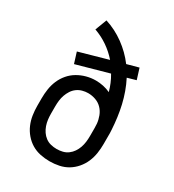

<svg xmlns="http://www.w3.org/2000/svg" viewBox="-180 -838 859 948"><g transform="rotate(30 250.0 -363.5)"><path d="M250 8Q223 8 196.5 2.5Q170 -3 147.5 -16.5Q125 -30 107.5 -50.5Q90 -71 79.5 -95.5Q69 -120 65 -146.5Q61 -173 61 -200V-241Q61 -268 65 -294.5Q69 -321 79.5 -345.5Q90 -370 107.5 -390.5Q125 -411 148 -424.5Q171 -438 197 -445Q223 -452 250 -452Q271 -452 292.5 -447.5Q314 -443 333 -434Q327 -456 318 -477.5Q309 -499 297 -519L115 -468L96 -529L259 -575Q231 -607 196 -631Q161 -655 121 -669L146 -735Q203 -717 252.5 -681Q302 -645 338 -597L404 -615L423 -554L374 -540Q389 -511 400.5 -479Q412 -447 419.5 -414.5Q427 -382 431.5 -348.5Q436 -315 438 -282Q439 -272 439 -261.5Q439 -251 439 -241V-200Q439 -173 435 -146.5Q431 -120 420.5 -95.5Q410 -71 392.5 -50.5Q375 -30 352.5 -16.5Q330 -3 303.5 2.5Q277 8 250 8ZM250 -62Q267 -62 283.5 -66Q300 -70 313.5 -80Q327 -90 336.5 -104Q346 -118 351.5 -134Q357 -150 359 -166.5Q361 -183 361 -200V-221Q361 -233 361 -245Q361 -257 360 -270Q358 -291 350 -312Q342 -333 327 -348.5Q312 -364 291 -371.5Q270 -379 248 -379Q232 -379 215.5 -374.5Q199 -370 185.5 -360Q172 -350 163 -336Q154 -322 148.5 -306.5Q143 -291 141 -274.5Q139 -258 139 -241V-200Q139 -183 141 -166.5Q143 -150 148.5 -134Q154 -118 163.5 -104Q173 -90 186.5 -80Q200 -70 216.5 -66Q233 -62 250 -62Z"/></g></svg>

Font: Iosevka Gothic
Style: Regular
Weight: 400
Monospace: yes
Designer: Belleve Invis
Foundry: Belleve Invis
Version: Version 15.5.1; ttfautohint (v1.8.4)